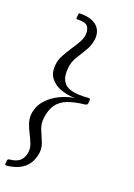

<svg xmlns="http://www.w3.org/2000/svg" viewBox="-139 -771 664 951"><g transform="rotate(15 193.0 -296.0)"><path d="M148 -707Q171 -706 192.5 -699.5Q214 -693 229.5 -680.5Q245 -668 252 -648.5Q259 -629 254 -602Q247 -570 227.5 -543Q208 -516 188.5 -490Q169 -464 163 -434Q154 -389 166.5 -362.5Q179 -336 211.5 -325Q244 -314 297 -314Q310 -314 307 -301L305 -291Q303 -278 290 -278Q237 -277 200 -266.5Q163 -256 141 -230Q119 -204 110 -159Q104 -129 113 -100.5Q122 -72 131 -45Q140 -18 135 9Q129 36 116.5 56.5Q104 77 85 90Q66 103 42.5 109Q19 115 -8 115Q-16 115 -15 107L-12 91Q-10 82 -2 82Q38 82 57 65Q76 48 81 20Q85 0 78.5 -22Q72 -44 62.5 -67Q53 -90 47 -114Q41 -138 45 -162Q54 -206 84.5 -235Q115 -264 155.5 -279Q196 -294 234 -296Q197 -299 162.5 -314Q128 -329 108.5 -358Q89 -387 98 -431Q102 -455 117.5 -479Q133 -503 151.5 -526Q170 -549 185 -570.5Q200 -592 204 -612Q209 -641 197 -657.5Q185 -674 145 -675Q137 -675 139 -684L143 -703Q143 -707 148 -707Z"/></g></svg>

Font: Young Serif Light
Style: Italic
Weight: 300
Italic angle: -10.979°
Designer: Bastien Sozeau
Foundry: NBR — Bastien Sozeau
Version: Version 5.001